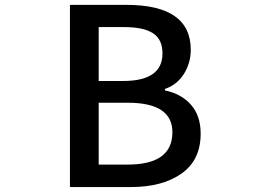

<svg xmlns="http://www.w3.org/2000/svg" viewBox="-20 -756 1040 776"><path d="M262.7 0V-736.3H491.2Q751 -736.3 751 -554.7Q751 -501 723.1 -457Q695.3 -413.1 646.5 -396.5V-390.6Q712.9 -377 752 -332.5Q791 -288.1 791 -215.8Q791 -109.4 713.9 -54.7Q636.7 0 508.8 0ZM378.9 -428.7H477.5Q636.7 -428.7 636.7 -540Q636.7 -596.7 598.6 -621.6Q560.5 -646.5 481.4 -646.5H378.9ZM378.9 -90.8H496.1Q676.8 -90.8 676.8 -221.7Q676.8 -340.8 496.1 -340.8H378.9Z"/></svg>

Font: GenEi Gothic M SemiBold
Style: Regular
Weight: 500
Designer: o_tamon (Modified); [Source Han Sans]
Ryoko NISHIZUKA  (kana & ideographs); Paul D. Hunt (Latin, Greek & Cyrillic); Wenl
Version: Version 1.1a;Original Version 1.004